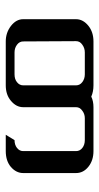

<svg xmlns="http://www.w3.org/2000/svg" viewBox="145 -498 352 683"><g transform="rotate(-90 321.5 -156.0)"><path d="M47.9 -62V-250Q47.9 -274.9 69.8 -293.9Q91.3 -312 126 -312H184.1L165 -280.8Q148.4 -280.8 137.2 -272Q126 -263.2 126 -250V-62Q126 -48.3 137.2 -39.6Q148.4 -30.8 165 -30.8H243.2Q258.3 -30.8 270 -40Q282.2 -48.3 282.2 -62V-250Q282.2 -274.9 305.2 -293.9Q326.7 -312 359.9 -312H516.1Q547.4 -312 571.3 -293.5Q595.2 -274.9 595.2 -250V-62Q595.2 -37.1 571.8 -18.1Q549.3 0 516.1 0H359.9Q337.4 0 319.8 -7.8Q303.7 0 282.2 0H126Q92.8 0 70.3 -18.1Q47.9 -36.1 47.9 -62ZM359.9 -62Q359.9 -48.3 371.6 -39.6Q383.3 -30.8 398.9 -30.8H477.1Q492.7 -30.8 504.9 -40Q517.1 -48.3 517.1 -62L516.1 -250Q516.1 -263.2 504.4 -272Q492.7 -280.8 477.1 -280.8H398.9Q381.8 -280.8 371.1 -272Q359.9 -263.2 359.9 -250Z"/></g></svg>

Font: Hhenum
Style: Regular
Weight: 400
Designer: T. Christopher White
Version: Version 1.0